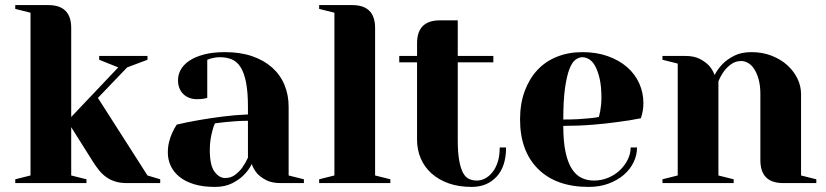

<svg xmlns="http://www.w3.org/2000/svg" viewBox="-20 -720 3250 755"><path d="M170 -700Q260 -700 260 -610V-260L445 -455L370 -485V-500H560V-485L480 -455L365 -335L560 -30L610 -15V0H480Q454 0 434 -6Q414 -12 398 -23.5Q382 -35 369.5 -50.5Q357 -66 345 -85L260 -220V-30L320 -15V0H40V-15L100 -30V-670L40 -685V-700Z M825 -235Q819 -222 815 -205Q811 -191 808 -172Q805 -153 805 -130Q805 -70 823.5 -45Q842 -20 865 -20Q888 -20 904.5 -32.5Q921 -45 932 -60Q945 -78 955 -100V-245Q932 -245 909 -243.5Q886 -242 867 -240Q845 -237 825 -235ZM865 -515Q925 -515 971.5 -499Q1018 -483 1050 -454.5Q1082 -426 1098.5 -386.5Q1115 -347 1115 -300V-30L1175 -15V0H1085Q1049 0 1027 -11.5Q1005 -23 992 -37Q977 -54 970 -75Q957 -49 937 -30Q920 -13 892 1Q864 15 825 15Q778 15 743.5 4.5Q709 -6 686 -24.5Q663 -43 651.5 -67.5Q640 -92 640 -120Q640 -143 645 -162.5Q650 -182 657 -197Q665 -215 675 -230Q717 -240 764 -248Q804 -255 854 -261.5Q904 -268 955 -270V-300Q955 -358 947.5 -396Q940 -434 926 -456Q912 -478 891.5 -486.5Q871 -495 845 -495Q834 -495 825 -493.5Q816 -492 809 -490Q801 -487 795 -485V-335Q788 -333 782 -332Q776 -331 769.5 -330.5Q763 -330 755 -330Q721 -330 700.5 -350.5Q680 -371 680 -405Q680 -426 690.5 -445.5Q701 -465 723.5 -480.5Q746 -496 781 -505.5Q816 -515 865 -515Z M1365 -700Q1455 -700 1455 -610V-30L1515 -15V0H1235V-15L1295 -30V-670L1235 -685V-700Z M1620 -550Q1620 -640 1710 -640H1780V-500H1920V-475H1780V-170Q1780 -121 1785.5 -90Q1791 -59 1800.5 -41Q1810 -23 1824 -16.5Q1838 -10 1855 -10Q1872 -10 1888 -18.5Q1904 -27 1917 -43.5Q1930 -60 1937.5 -84Q1945 -108 1945 -140H1970Q1970 -65 1932.5 -25Q1895 15 1835 15Q1784 15 1744.5 1Q1705 -13 1677 -38Q1649 -63 1634.5 -97Q1620 -131 1620 -170V-475H1550V-500H1620Z M2195 -250Q2229 -250 2255 -251.5Q2281 -253 2299 -255Q2320 -257 2335 -260Q2337 -270 2340 -282Q2342 -293 2343.5 -306.5Q2345 -320 2345 -335Q2345 -380 2338 -410.5Q2331 -441 2320.5 -460Q2310 -479 2296.5 -487Q2283 -495 2270 -495Q2257 -495 2243.5 -485.5Q2230 -476 2219.5 -449.5Q2209 -423 2202 -375Q2195 -327 2195 -250ZM2295 15Q2167 15 2096 -55.5Q2025 -126 2025 -250Q2025 -312 2043 -361Q2061 -410 2093 -444.5Q2125 -479 2170.5 -497Q2216 -515 2270 -515Q2326 -515 2370.5 -499Q2415 -483 2446 -456Q2477 -429 2493.5 -392.5Q2510 -356 2510 -315Q2510 -301 2508.5 -290.5Q2507 -280 2505 -272Q2502 -262 2500 -255Q2456 -246 2407 -240Q2365 -234 2310 -229.5Q2255 -225 2195 -225Q2195 -163 2204 -121.5Q2213 -80 2229 -55.5Q2245 -31 2267 -20.5Q2289 -10 2315 -10Q2345 -10 2371.5 -21Q2398 -32 2417.5 -50.5Q2437 -69 2448.5 -92.5Q2460 -116 2460 -140H2485Q2485 -110 2471.5 -82Q2458 -54 2433 -32.5Q2408 -11 2373 2Q2338 15 2295 15Z M2970 -350Q2970 -384 2963 -408.5Q2956 -433 2945.5 -449Q2935 -465 2921.5 -472.5Q2908 -480 2895 -480Q2872 -480 2855 -467.5Q2838 -455 2827 -440Q2814 -422 2805 -400V-30L2865 -15V0H2585V-15L2645 -30V-470L2585 -485V-500H2675Q2710 -500 2732.5 -488Q2755 -476 2768 -462Q2783 -445 2790 -425Q2803 -450 2823 -470Q2840 -487 2867.5 -501Q2895 -515 2935 -515Q2978 -515 3014 -501Q3050 -487 3075.5 -464Q3101 -441 3115.5 -411.5Q3130 -382 3130 -350V-30L3190 -15V0H3060Q2970 0 2970 -90Z"/></svg>

Font: Yeseva One
Style: Regular
Weight: 400
Designer: Jovanny Lemonad
Foundry: Jovanny Lemonad
Version: Version 2.001; ttfautohint (v0.91) -l 8 -r 50 -G 200 -x 0 -w